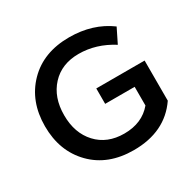

<svg xmlns="http://www.w3.org/2000/svg" viewBox="-150 -842 1031 1015"><g transform="rotate(-30 365.0 -334.0)"><path d="M390 10Q233 10 139 -86Q45 -182 45 -334Q45 -486 139 -582Q233 -678 390 -678Q534 -678 637 -602L594 -515Q496 -577 390 -577Q286 -577 224 -510Q162 -443 162 -334Q162 -225 224 -158Q286 -91 390 -91Q499 -91 560 -164V-278H380V-372H675V-127Q581 10 390 10Z"/></g></svg>

Font: Celebes SemiBold
Style: Regular
Weight: 600
Designer: Anugrah Pasau
Foundry: Lafontype
Version: Version 1.000